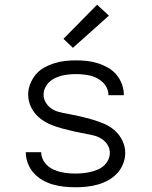

<svg xmlns="http://www.w3.org/2000/svg" viewBox="-20 -783 640 811"><path d="M299 8Q275 8 251 5.5Q227 3 204 -3.5Q181 -10 160 -22Q139 -34 123 -51.5Q107 -69 98 -92Q89 -115 89 -138Q89 -139 89 -139.5Q89 -140 89 -140H154Q154 -140 154 -140Q154 -140 154 -140Q154 -124 161 -109.5Q168 -95 180 -84Q192 -73 206.5 -66.5Q221 -60 236 -56.5Q251 -53 267 -51.5Q283 -50 299 -50Q314 -50 330 -51.5Q346 -53 361 -56.5Q376 -60 391 -66Q406 -72 418 -82.5Q430 -93 437 -107.5Q444 -122 444 -137Q444 -155 435 -170Q426 -185 411.5 -195Q397 -205 380.5 -209.5Q364 -214 347 -217H346Q319 -222 292.5 -228Q266 -234 240 -241Q214 -248 189 -259Q164 -270 143.5 -288Q123 -306 111 -331Q99 -356 99 -383Q99 -406 107.5 -428Q116 -450 131 -468Q146 -486 166.5 -497.5Q187 -509 209.5 -516Q232 -523 255 -525.5Q278 -528 301 -528Q324 -528 347.5 -525.5Q371 -523 393 -516Q415 -509 435.5 -497.5Q456 -486 471 -468.5Q486 -451 494.5 -428.5Q503 -406 503 -383Q503 -383 503 -382.5Q503 -382 503 -381H438Q438 -381 438 -381.5Q438 -382 438 -382Q438 -397 431.5 -411Q425 -425 414 -435.5Q403 -446 389.5 -453Q376 -460 361.5 -463.5Q347 -467 331.5 -468.5Q316 -470 301 -470Q286 -470 271 -468.5Q256 -467 241.5 -463.5Q227 -460 213 -453.5Q199 -447 188 -436.5Q177 -426 170.5 -412Q164 -398 164 -383Q164 -366 173 -350.5Q182 -335 196.5 -325Q211 -315 228 -310.5Q245 -306 262 -303H263Q290 -298 316 -292Q342 -286 368 -278.5Q394 -271 419 -260.5Q444 -250 464.5 -232Q485 -214 497 -189Q509 -164 509 -137Q509 -114 500 -91Q491 -68 474.5 -50.5Q458 -33 437 -21.5Q416 -10 393 -3.5Q370 3 346.5 5.5Q323 8 299 8ZM288 -581 248 -619 390 -763 440 -717Z"/></svg>

Font: Iosevka Aile Custom Light
Style: Regular
Weight: 300
Designer: Belleve Invis
Foundry: Belleve Invis
Version: Version 17.0.2; ttfautohint (v1.8.3)